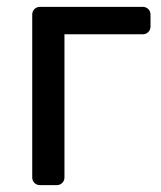

<svg xmlns="http://www.w3.org/2000/svg" viewBox="-20 -540 470 560"><path d="M97 0Q87 0 80.5 -6.5Q74 -13 74 -23V-497Q74 -507 80.5 -513.5Q87 -520 97 -520H396Q406 -520 412.5 -513.5Q419 -507 419 -497V-463Q419 -453 412.5 -446.5Q406 -440 396 -440H168V-23Q168 -13 161.5 -6.5Q155 0 145 0Z"/></svg>

Font: Rubik Light
Style: Regular
Weight: 400
Version: Version 2.101